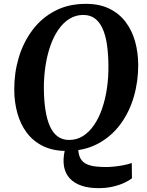

<svg xmlns="http://www.w3.org/2000/svg" viewBox="-20 -773 764 996"><path d="M490.5 203Q440 203 402.8 190.2Q365.5 177.5 342.5 153Q319.5 128.5 312.5 92.5Q305.5 56.5 315.5 9.5L386 2.5Q387.5 33 398.8 51.2Q410 69.5 429.8 78.5Q449.5 87.5 475.5 90.5Q501.5 93.5 532 93.5Q547 93.5 570.8 91.2Q594.5 89 619.5 84.2Q644.5 79.5 663.5 72.5L664.5 152Q652 162 627.5 174Q603 186 568.2 194.5Q533.5 203 490.5 203ZM325 10Q254.5 10 203.2 -15.2Q152 -40.5 119 -84.5Q86 -128.5 70 -186.2Q54 -244 54 -308.5Q53.5 -394.5 77.2 -474Q101 -553.5 148 -616.5Q195 -679.5 264.5 -716.2Q334 -753 425.5 -753Q496.5 -753 547.8 -727.8Q599 -702.5 632 -658.5Q665 -614.5 680.8 -557.8Q696.5 -501 697 -438Q697.5 -351 674 -270.5Q650.5 -190 603.5 -127Q556.5 -64 486.8 -27Q417 10 325 10ZM338 -47Q378 -47 410.2 -67.2Q442.5 -87.5 467.5 -123.8Q492.5 -160 509.2 -208.2Q526 -256.5 534.5 -313.2Q543 -370 542.5 -430.5Q542 -494.5 534.5 -543.8Q527 -593 511.2 -626.8Q495.5 -660.5 471 -678Q446.5 -695.5 412 -695.5Q372.5 -695.5 340 -675.2Q307.5 -655 282.8 -619Q258 -583 241.2 -535Q224.5 -487 216 -431.2Q207.5 -375.5 207.5 -316Q208 -251 216 -200.8Q224 -150.5 239.8 -116.2Q255.5 -82 280.2 -64.5Q305 -47 338 -47Z"/></svg>

Font: Merriweather Light 18pt
Style: Bold Italic
Weight: 700
Italic angle: -7.8°
Version: Version 2.101